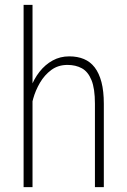

<svg xmlns="http://www.w3.org/2000/svg" viewBox="-20 -770 522 790"><path d="M113.8 -750V0H77.1V-750ZM106.4 -305.7 88.9 -328.1Q91.8 -370.1 105.7 -407.7Q119.6 -445.3 142.8 -474.9Q166 -504.4 196.8 -521.2Q227.5 -538.1 265.1 -538.1Q298.8 -538.1 325.2 -527.1Q351.6 -516.1 369.6 -492.7Q387.7 -469.2 397.5 -432.1Q407.2 -395 407.2 -342.8V0H370.6V-343.3Q370.6 -405.8 356.4 -440.4Q342.3 -475.1 316.9 -489Q291.5 -502.9 257.8 -502.9Q219.2 -502.9 191.2 -482.2Q163.1 -461.4 144.5 -429.7Q126 -397.9 116.7 -364.5Q107.4 -331.1 106.4 -305.7Z"/></svg>

Font: Roboto Condensed ExtraLight
Style: Regular
Weight: 250
Designer: Christian Robertson
Foundry: Google
Version: Version 3.008; 2023